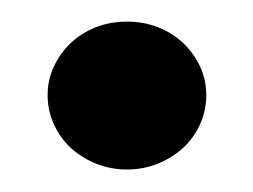

<svg xmlns="http://www.w3.org/2000/svg" viewBox="-20 -154 231 175"><path d="M23.4 -67.4Q23.4 -81.1 29.1 -93.3Q34.7 -105.5 44.4 -114.7Q54.2 -124 67.4 -129.2Q80.6 -134.3 95.7 -134.3Q110.8 -134.3 124 -129.2Q137.2 -124 147 -114.7Q156.7 -105.5 162.4 -93.3Q168 -81.1 168 -67.4Q168 -53.2 162.4 -40.8Q156.7 -28.3 147 -19.3Q137.2 -10.3 124 -4.9Q110.8 0.5 95.7 0.5Q80.6 0.5 67.4 -4.9Q54.2 -10.3 44.4 -19.3Q34.7 -28.3 29.1 -40.8Q23.4 -53.2 23.4 -67.4Z"/></svg>

Font: Basic
Style: Regular
Weight: 400
Designer: Magnus Gaarde
Foundry: Magnus Gaarde
Version: Version 1.003; ttfautohint (v1.1) -l 6 -r 16 -G 0 -x 16 -D l